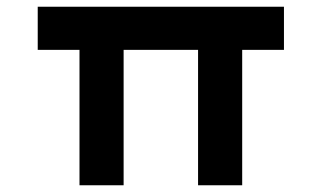

<svg xmlns="http://www.w3.org/2000/svg" viewBox="-20 -550 949 570"><path d="M216 0V-480L233 -402H92V-530H823V-402H690L699 -442V0H568V-464L578 -402H334L347 -442V0Z"/></svg>

Font: Lexend Peta SemiBold
Style: Regular
Weight: 600
Designer: Bonnie Shaver-Troup, Thomas Jockin
Foundry: Lexend
Version: Version 1.007